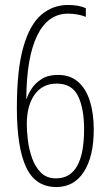

<svg xmlns="http://www.w3.org/2000/svg" viewBox="-20 -741 441 774"><path d="M48 -306Q48 -460 74 -551Q100 -642 146.5 -681.5Q193 -721 254 -721Q297 -721 326 -708V-673Q312 -679 292.5 -682.5Q273 -686 255 -686Q173 -686 130 -598Q87 -510 86 -342H87Q93 -361 107.5 -383.5Q122 -406 148 -422.5Q174 -439 214 -439Q263 -439 295 -411Q327 -383 342.5 -333Q358 -283 358 -219Q358 -111 318.5 -49Q279 13 207 13Q123 13 85.5 -66.5Q48 -146 48 -306ZM206 -22Q319 -22 319 -220Q319 -304 294.5 -354Q270 -404 209 -404Q151 -404 119.5 -359.5Q88 -315 88 -241Q88 -212 92.5 -175Q97 -138 109.5 -103Q122 -68 145 -45Q168 -22 206 -22Z"/></svg>

Font: Noto Sans Lao Looped ExtraCondensed ExtraLight
Style: Regular
Weight: 200
Width: 2
Designer: Mark Frömberg, Ben Mitchell
Foundry: The Fontpad Ltd
Version: Version 1.002; ttfautohint (v1.8.4.7-5d5b)